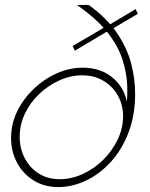

<svg xmlns="http://www.w3.org/2000/svg" viewBox="-20 -750 611 780"><path d="M529 -370Q529 -282 502 -211.5Q475 -141 429.5 -91.5Q384 -42 328.5 -16Q273 10 216 10Q160 10 116.5 -17Q73 -44 49 -89.5Q25 -135 25 -190Q25 -247 50 -298Q75 -349 117 -389Q159 -429 210.5 -452Q262 -475 316 -475Q387 -475 435 -436.5Q483 -398 495 -338Q497 -353 497 -368Q497 -383 497 -399Q495 -453 477.5 -508Q460 -563 416.5 -618.5Q373 -674 292 -730H340Q413 -678 454.5 -617Q496 -556 512.5 -493Q529 -430 529 -370ZM60 -194Q60 -147 80.5 -107.5Q101 -68 137.5 -45Q174 -22 223 -22Q270 -22 316 -43Q362 -64 399 -100.5Q436 -137 458 -183Q480 -229 480 -278Q480 -324 459 -361.5Q438 -399 400.5 -421.5Q363 -444 314 -444Q267 -444 221.5 -423.5Q176 -403 139.5 -368.5Q103 -334 81.5 -289Q60 -244 60 -194ZM540 -694 430 -629 420 -625 284 -544 275 -563 408 -641 417 -645 531 -713Z"/></svg>

Font: Raleway Thin ExtraLight
Style: Italic
Weight: 250
Italic angle: -12°
Version: Version 4.026